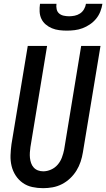

<svg xmlns="http://www.w3.org/2000/svg" viewBox="-20 -975 555 1003"><path d="M205 8Q176 8 148.5 2Q121 -4 99 -19.5Q77 -35 62 -58Q47 -81 40.5 -108Q34 -135 35 -164Q36 -193 40 -222L125 -735H226L139 -207Q137 -193 136 -178.5Q135 -164 136.5 -150Q138 -136 142.5 -123Q147 -110 156 -100Q165 -90 178 -85Q191 -80 206 -80Q226 -80 246.5 -89Q267 -98 281.5 -115Q296 -132 303.5 -152.5Q311 -173 315 -193L404 -735H505L413 -179Q409 -154 401 -130Q393 -106 379.5 -84Q366 -62 346.5 -43.5Q327 -25 303.5 -13Q280 -1 255 3.5Q230 8 205 8ZM329 -815Q309 -815 289 -817.5Q269 -820 251 -827.5Q233 -835 218.5 -847.5Q204 -860 196 -877Q188 -894 187 -914.5Q186 -935 189 -955H275Q273 -941 276 -927Q279 -913 289 -904.5Q299 -896 313 -893Q327 -890 341 -890Q355 -890 370 -893Q385 -896 398 -904.5Q411 -913 419 -927Q427 -941 429 -955H515Q512 -935 504 -914.5Q496 -894 482 -877Q468 -860 449.5 -847.5Q431 -835 411 -827.5Q391 -820 370 -817.5Q349 -815 329 -815Z"/></svg>

Font: Iosevka Term Curly SmBd Obl
Style: Regular
Weight: 600
Italic angle: -9°
Designer: Belleve Invis
Foundry: Belleve Invis
Version: Version 32.3.0